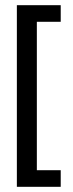

<svg xmlns="http://www.w3.org/2000/svg" viewBox="-20 -720 282 740"><path d="M122 -64V-636H214V-700H45V0H214V-64Z"/></svg>

Font: VL Bebas Neue Regular
Style: Regular
Weight: 400
Designer: Ryoichi Tsunekawa
Foundry: Ryoichi Tsunekawa
Version: Version 001.003